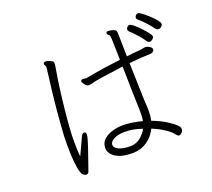

<svg xmlns="http://www.w3.org/2000/svg" viewBox="-132 -958 1264 1143"><g transform="rotate(-20 500.0 -386.0)"><path d="M914 -661Q876 -713 830 -752Q825 -756 825 -763.5Q825 -771 831.5 -778Q838 -785 846 -785Q854 -785 871.5 -771.5Q889 -758 909 -739.5Q929 -721 943 -704Q957 -687 957 -678Q957 -669 948.5 -661.5Q940 -654 930 -654Q920 -654 914 -661ZM404 -529 425 -527Q432 -527 484 -537Q536 -547 651 -561Q649 -620 648.5 -661Q648 -702 646 -711.5Q644 -721 637 -724Q630 -727 630 -736.5Q630 -746 643.5 -746Q657 -746 672.5 -741Q688 -736 691 -729Q694 -722 694 -711Q694 -700 695 -661Q696 -622 697 -566Q742 -572 767 -573.5Q792 -575 800.5 -577.5Q809 -580 818 -580H823Q832 -579 845 -571Q858 -563 858 -553Q858 -543 850 -537.5Q842 -532 831 -532Q765 -530 698 -523Q700 -468 702 -383Q704 -298 706 -266Q708 -234 708 -228V-214Q708 -183 702 -156Q753 -137 789 -114Q825 -91 840.5 -76Q856 -61 856 -48.5Q856 -36 846.5 -26.5Q837 -17 828.5 -17Q820 -17 806 -35.5Q792 -54 757 -76Q722 -98 686 -112Q665 -68 627 -41.5Q589 -15 541 -13H528Q464 -13 426.5 -37Q389 -61 389 -98V-99Q390 -132 413 -151.5Q436 -171 468.5 -180Q501 -189 527 -189H534Q588 -189 655 -171Q659 -195 659 -220V-235Q656 -311 652 -518Q480 -495 459 -488.5Q438 -482 426 -482Q414 -482 402.5 -496.5Q391 -511 391 -518Q391 -529 404 -529ZM840 -609Q812 -652 758 -703Q753 -708 753 -715Q753 -722 759.5 -729.5Q766 -737 774.5 -737Q783 -737 800.5 -722.5Q818 -708 837 -687.5Q856 -667 869.5 -650Q883 -633 883 -625Q883 -617 874 -609Q865 -601 855.5 -601Q846 -601 840 -609ZM182 -195 183 -246Q192 -396 208 -530.5Q224 -665 225 -669V-670Q225 -675 221 -680.5Q217 -686 217 -693L218 -697Q220 -703 231 -703Q242 -703 258 -696Q274 -689 276 -685Q278 -681 278 -675V-666Q278 -662 273 -634Q256 -539 242 -405.5Q228 -272 228 -212Q228 -152 229.5 -133.5Q231 -115 232 -101Q244 -127 259 -159Q274 -191 282 -209Q290 -227 303 -227Q314 -227 314 -209.5Q314 -192 281.5 -99Q249 -6 248 -3Q244 13 231 13Q208 13 198 -18Q182 -74 182 -195ZM640 -128Q586 -148 533 -148H529Q490 -148 462.5 -134.5Q435 -121 435 -100.5Q435 -80 463 -68Q491 -56 532 -56Q573 -56 600.5 -80Q628 -104 640 -128Z"/></g></svg>

Font: ToneOZ-Pinyin-WenKai-Light
Style: Light
Weight: 300
Designer: Fontworks Inc.
Foundry: ToneOZ
Version: Version 0.240331